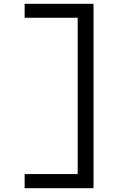

<svg xmlns="http://www.w3.org/2000/svg" viewBox="-20 -843 640 1006"><path d="M109 143V69H387V-750H109V-823H470V143Z"/></svg>

Font: Iosevka Meiseki Sans
Style: Regular
Weight: 400
Monospace: yes
Designer: Belleve Invis
Foundry: Belleve Invis
Version: Version 11.2.6; ttfautohint (v1.8.4)